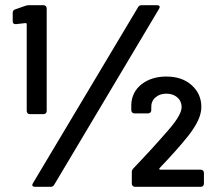

<svg xmlns="http://www.w3.org/2000/svg" viewBox="-20 -720 840 740"><path d="M91 -700H148Q153 -700 156.5 -696.5Q160 -693 160 -688V-292Q160 -287 156.5 -283.5Q153 -280 148 -280H95Q90 -280 86.5 -283.5Q83 -287 83 -292V-627Q83 -631 78 -631L42 -627H40Q29 -627 29 -638V-671Q29 -681 39 -684L76 -697Q84 -700 91 -700ZM107 -14 512 -692Q516 -700 526 -700H585Q592 -700 594.5 -696.5Q597 -693 593 -686L189 -8Q185 0 175 0H115Q108 0 105.5 -3.5Q103 -7 107 -14ZM488 -12V-56Q488 -65 494 -71Q565 -145 624 -213Q680 -276 680 -307Q680 -330 663.5 -344.5Q647 -359 621 -359Q595 -359 578.5 -344Q562 -329 563 -305V-295Q563 -290 559.5 -286.5Q556 -283 551 -283H498Q493 -283 489.5 -286.5Q486 -290 486 -295V-317Q488 -366 526 -395.5Q564 -425 621 -425Q682 -425 719 -391.5Q756 -358 756 -308Q756 -283 743.5 -256Q731 -229 706 -197Q663 -143 595 -72Q593 -70 594 -68Q595 -66 598 -66H754Q759 -66 762.5 -62.5Q766 -59 766 -54V-12Q766 -7 762.5 -3.5Q759 0 754 0H500Q495 0 491.5 -3.5Q488 -7 488 -12Z"/></svg>

Font: Amber EN SemiBold
Style: Regular
Weight: 600
Designer: Jeremy Tribby
Foundry: Tribby Type
Version: Version 1.408 November 24, 2021